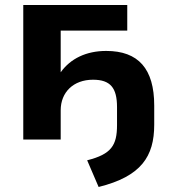

<svg xmlns="http://www.w3.org/2000/svg" viewBox="-20 -559 678 769"><path d="M375 189.9C545.4 147.5 597.7 67.9 597.7 -59.6V-136.2C597.7 -283.7 534.2 -355 405.3 -355C325.2 -355 262.2 -324.2 223.1 -269.5V-436.5H489.7V-539.1H73.2V0H223.1V-117.2C223.1 -189.5 273.9 -239.7 352.5 -239.7C422.4 -239.7 448.7 -207 448.7 -129.9V-58.1C448.7 22.9 426.3 58.6 329.1 83Z"/></svg>

Font: Winston
Style: Bold
Weight: 700
Designer: Vernon Adams, Kim Jin-seong, David Berlow, Cristiano Sobral
Foundry: The Winston Project Authors
Version: Version 3.004